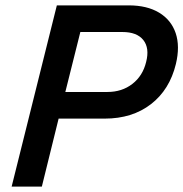

<svg xmlns="http://www.w3.org/2000/svg" viewBox="-20 -695 683 715"><path d="M23.3 0 191.7 -675H459.2Q527.5 -675 572.5 -647.9Q617.5 -620.8 634.2 -571.7Q650.8 -522.5 635 -456.7Q611.7 -360.8 542.1 -307.1Q472.5 -253.3 370 -253.3H198.3L135.8 0ZM223.3 -352.5H380Q434.2 -352.5 472.9 -382.5Q511.7 -412.5 524.2 -464.2Q537.5 -515.8 513.8 -545.8Q490 -575.8 435.8 -575.8H279.2Z"/></svg>

Font: Funnel Sans Medium
Style: Italic
Weight: 500
Italic angle: -14.036°
Version: Version 1.000; Beta; Release 5; Build 24; ttfautohint (v1.8.